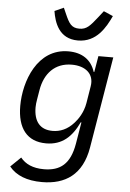

<svg xmlns="http://www.w3.org/2000/svg" viewBox="-63 -814 726 1072"><g transform="rotate(5 300.0 -278.0)"><path d="M213.1 212C344.1 212 438.2 150.2 464.1 -2.8L549.7 -516H466.3L451 -425.8H447.8C426.5 -492.5 374.6 -528.1 297.9 -528.1C122.9 -528.1 55.8 -339.1 55.8 -201.7C55.8 -76.3 110.4 -5.3 217.3 -5.3C307.9 -5.3 361.2 -56.8 400.2 -139.2H404.1L383.9 -18.1C364.3 96.9 309.7 139.6 217.3 139.6C155.9 139.6 113.6 119.7 86.3 85.6L29.5 140.6C67.5 187.9 128.9 212 213.1 212ZM141.7 -201C141.7 -215.6 143.5 -228 146.3 -245.4L155.2 -298.7C170.8 -392.4 228 -455.6 323.2 -455.6C399.1 -455.6 449.9 -414.8 438.2 -344.8L422.6 -249.3C413.4 -194.2 384.9 -154.8 366.1 -134.2C330.3 -94.1 289.8 -77.8 247.2 -77.8C176.8 -77.8 141.7 -122.2 141.7 -201ZM199.9 -745.7C209.9 -682.9 237.6 -593 344.1 -593C449.6 -593 497.2 -681.5 527.3 -745.7L474.8 -768.5L447.8 -734C405.5 -680.4 387.8 -659.4 346.6 -659.4C301.8 -659.4 288 -684.3 266 -734L250.7 -768.5Z"/></g></svg>

Font: Margiela Mono Italic Text It
Style: Regular
Weight: 400
Designer: Mike Abbink, Paul van der Laan, Pieter van Rosmalen
Foundry: Bold Monday
Version: Version 2.003 2021